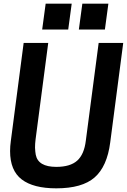

<svg xmlns="http://www.w3.org/2000/svg" viewBox="-20 -1014 695 1047"><path d="M571 -853ZM352 -853H210L229 -994H371ZM552 -853H410L429 -994H571ZM287 13Q162 13 98.5 -35.5Q35 -84 35 -190Q35 -216 39 -245L109 -780H243L174 -254Q171 -230 171 -209Q172 -186 175 -170Q188 -104 287 -104Q363 -104 401 -138Q439 -172 448 -247L518 -780H652L581 -237Q564 -106 496 -46.5Q428 13 287 13Z"/></svg>

Font: Tanohe Sans SemiBold
Style: Italic
Weight: 600
Designer: Village Type and Design LLC & Cristiano Sobral
Foundry: Cooper Hewitt Smithsonian Design Museum
Version: Version 1.00;September 29, 2021;FontCreator 13.0.0.2655 64-b